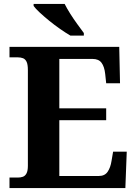

<svg xmlns="http://www.w3.org/2000/svg" viewBox="-20 -951 693 971"><path d="M28 0V-53H70Q84 -53 95.5 -57Q107 -61 114 -74Q121 -87 121 -113V-596Q121 -625 114.5 -638.5Q108 -652 96.5 -656.5Q85 -661 70 -661H28V-714H583L587 -530H517L512 -577Q508 -614 493.5 -633.5Q479 -653 448 -653H280V-403H517V-343H280V-61H480Q510 -61 524.5 -82.5Q539 -104 544 -137L552 -184H621L614 0ZM336 -771Q312 -785 284 -804.5Q256 -824 229 -846Q202 -868 180.5 -888Q159 -908 150 -921V-931H307Q318 -909 335 -882Q352 -855 371 -829Q390 -803 404 -784V-771Z"/></svg>

Font: Noto Serif Gujarati
Style: Bold
Weight: 700
Version: Version 2.102